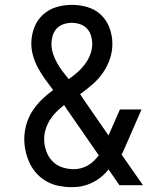

<svg xmlns="http://www.w3.org/2000/svg" viewBox="-20 -763 640 791"><path d="M275 8Q249 8 223 3Q197 -2 174 -14.5Q151 -27 133 -46Q115 -65 103.5 -88.5Q92 -112 86 -138Q80 -164 80 -190Q80 -220 88.5 -250Q97 -280 113.5 -305.5Q130 -331 152 -352.5Q174 -374 199 -392Q183 -413 167 -435Q151 -457 138 -480.5Q125 -504 117 -530.5Q109 -557 109 -584Q109 -616 120.5 -647.5Q132 -679 156 -701.5Q180 -724 211.5 -733.5Q243 -743 276 -743Q309 -743 341 -733.5Q373 -724 396.5 -701.5Q420 -679 431.5 -647Q443 -615 443 -583Q443 -550 432.5 -519.5Q422 -489 403.5 -462.5Q385 -436 360.5 -415Q336 -394 310 -375Q313 -371 316 -366.5Q319 -362 322 -357L427 -205L474 -312H563L495 -156Q492 -149 488.5 -141.5Q485 -134 481 -126L569 0H472L434 -55L427 -65Q404 -35 370.5 -16Q337 3 299 7Q293 7 287 7.5Q281 8 275 8ZM263 -437Q282 -450 299 -465Q316 -480 329.5 -498Q343 -516 351.5 -537.5Q360 -559 360 -582Q360 -599 355 -616Q350 -633 338 -645.5Q326 -658 309.5 -663.5Q293 -669 276 -669Q259 -669 242 -663.5Q225 -658 213.5 -645.5Q202 -633 197 -616Q192 -599 192 -582Q192 -561 198.5 -541.5Q205 -522 215 -504Q225 -486 237.5 -469.5Q250 -453 263 -437ZM284 -66Q299 -66 314 -70Q329 -74 342 -81.5Q355 -89 366.5 -100Q378 -111 387 -123L254 -315Q252 -319 249.5 -322.5Q247 -326 244 -330Q227 -317 212 -302Q197 -287 186 -269.5Q175 -252 168.5 -231.5Q162 -211 162 -190Q162 -166 170 -142Q178 -118 195 -100Q212 -82 235.5 -74Q259 -66 284 -66Z"/></svg>

Font: Iosevka Fixed Extended
Style: Regular
Weight: 400
Width: 7
Monospace: yes
Designer: Belleve Invis
Foundry: Belleve Invis
Version: Version 24.1.1; ttfautohint (v1.8.4)